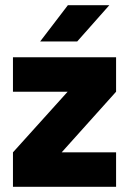

<svg xmlns="http://www.w3.org/2000/svg" viewBox="-20 -721 498 741"><path d="M135 -561H278L402 -701H242ZM30 0H428V-133H218L428 -367V-500H30V-367H241L30 -133Z"/></svg>

Font: Unageo
Style: Bold
Weight: 700
Designer: Richard Sepsi
Foundry: Richard Sepsi
Version: Version 2.000